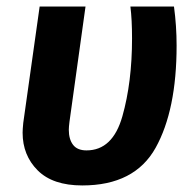

<svg xmlns="http://www.w3.org/2000/svg" viewBox="-20 -550 596 586"><path d="M519 -411Q519 -214 455 -99Q391 16 231 16Q141 16 95 -30Q49 -76 49 -145Q49 -155 51 -175L101 -530H241L192 -178Q190 -162 190 -154Q190 -125 203 -108Q216 -91 244 -91Q324 -91 353.5 -195Q383 -299 383 -433Q383 -490 378 -530H511Q519 -471 519 -411Z"/></svg>

Font: Fira Sans SemiBold
Style: Italic
Weight: 600
Italic angle: -8°
Designer: bBox Type GmbH & Carrois Corporate GbR & Edenspiekermann AG
Foundry: bBox Type GmbH & Carrois Corporate GbR & Edenspiekermann AG
Version: Version 4.301